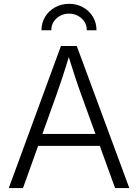

<svg xmlns="http://www.w3.org/2000/svg" viewBox="-20 -963 707 983"><path d="M24.9 0 292 -727.5H373L642.1 0H569.3L396.5 -476.6Q381.8 -516.6 364.5 -569.1Q347.2 -621.6 324.2 -695.8H339.8Q317.4 -620.6 299.8 -567.6Q282.2 -514.6 268.6 -476.6L97.7 0ZM149.4 -216.3V-277.3H517.1V-216.3ZM333.5 -943.4Q374 -943.4 405.8 -925.3Q437.5 -907.2 455.8 -876.7Q474.1 -846.2 474.1 -808.1H424.3Q424.3 -844.7 397.5 -868.9Q370.6 -893.1 333.5 -893.1Q296.4 -893.1 269.5 -868.9Q242.7 -844.7 242.7 -808.1H192.4Q192.4 -846.2 210.9 -876.7Q229.5 -907.2 261.5 -925.3Q293.5 -943.4 333.5 -943.4Z"/></svg>

Font: Inter 17pt Light
Style: Regular
Weight: 300
Version: Version 4.001;git-66647c0bb